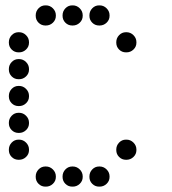

<svg xmlns="http://www.w3.org/2000/svg" viewBox="-20 -708 640 715"><path d="M149 -688Q134 -688 123.5 -677Q113 -666 113 -651V-649Q113 -634 123.5 -623.5Q134 -613 149 -613H151Q166 -613 177 -623.5Q188 -634 188 -649V-651Q188 -666 177 -677Q166 -688 151 -688ZM249 -688Q234 -688 223.5 -677Q213 -666 213 -651V-649Q213 -634 223.5 -623.5Q234 -613 249 -613H251Q266 -613 277 -623.5Q288 -634 288 -649V-651Q288 -666 277 -677Q266 -688 251 -688ZM349 -688Q334 -688 323.5 -677Q313 -666 313 -651V-649Q313 -634 323.5 -623.5Q334 -613 349 -613H351Q366 -613 377 -623.5Q388 -634 388 -649V-651Q388 -666 377 -677Q366 -688 351 -688ZM49 -588Q34 -588 23.5 -577Q13 -566 13 -551V-549Q13 -534 23.5 -523.5Q34 -513 49 -513H51Q66 -513 77 -523.5Q88 -534 88 -549V-551Q88 -566 77 -577Q66 -588 51 -588ZM449 -588Q434 -588 423.5 -577Q413 -566 413 -551V-549Q413 -534 423.5 -523.5Q434 -513 449 -513H451Q466 -513 477 -523.5Q488 -534 488 -549V-551Q488 -566 477 -577Q466 -588 451 -588ZM49 -488Q34 -488 23.5 -477Q13 -466 13 -451V-449Q13 -434 23.5 -423.5Q34 -413 49 -413H51Q66 -413 77 -423.5Q88 -434 88 -449V-451Q88 -466 77 -477Q66 -488 51 -488ZM49 -388Q34 -388 23.5 -377Q13 -366 13 -351V-349Q13 -334 23.5 -323.5Q34 -313 49 -313H51Q66 -313 77 -323.5Q88 -334 88 -349V-351Q88 -366 77 -377Q66 -388 51 -388ZM49 -288Q34 -288 23.5 -277Q13 -266 13 -251V-249Q13 -234 23.5 -223.5Q34 -213 49 -213H51Q66 -213 77 -223.5Q88 -234 88 -249V-251Q88 -266 77 -277Q66 -288 51 -288ZM49 -188Q34 -188 23.5 -177Q13 -166 13 -151V-149Q13 -134 23.5 -123.5Q34 -113 49 -113H51Q66 -113 77 -123.5Q88 -134 88 -149V-151Q88 -166 77 -177Q66 -188 51 -188ZM449 -188Q434 -188 423.5 -177Q413 -166 413 -151V-149Q413 -134 423.5 -123.5Q434 -113 449 -113H451Q466 -113 477 -123.5Q488 -134 488 -149V-151Q488 -166 477 -177Q466 -188 451 -188ZM149 -88Q134 -88 123.5 -77Q113 -66 113 -51V-49Q113 -34 123.5 -23.5Q134 -13 149 -13H151Q166 -13 177 -23.5Q188 -34 188 -49V-51Q188 -66 177 -77Q166 -88 151 -88ZM249 -88Q234 -88 223.5 -77Q213 -66 213 -51V-49Q213 -34 223.5 -23.5Q234 -13 249 -13H251Q266 -13 277 -23.5Q288 -34 288 -49V-51Q288 -66 277 -77Q266 -88 251 -88ZM349 -88Q334 -88 323.5 -77Q313 -66 313 -51V-49Q313 -34 323.5 -23.5Q334 -13 349 -13H351Q366 -13 377 -23.5Q388 -34 388 -49V-51Q388 -66 377 -77Q366 -88 351 -88Z"/></svg>

Font: Doto Rounded
Style: Bold
Weight: 700
Monospace: yes
Version: Version 1.000